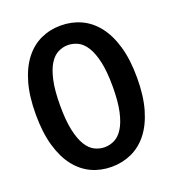

<svg xmlns="http://www.w3.org/2000/svg" viewBox="-135 -834 849 944"><g transform="rotate(-20 290.0 -361.5)"><path d="M555 -361.5Q555 -267 534.8 -197.2Q514.5 -127.5 478.8 -82Q443 -36.5 394.2 -14.2Q345.5 8 289 8Q232.5 8 184.2 -14.2Q136 -36.5 100.5 -82Q65 -127.5 45 -197.2Q25 -267 25 -361.5Q25 -456.5 45 -526Q65 -595.5 100.5 -641Q136 -686.5 184.2 -708.8Q232.5 -731 289 -731Q345.5 -731 394.2 -708.8Q443 -686.5 478.8 -641Q514.5 -595.5 534.8 -526Q555 -456.5 555 -361.5ZM427.5 -361.5Q427.5 -440 416 -491.5Q404.5 -543 385.2 -573.5Q366 -604 341 -616.2Q316 -628.5 289 -628.5Q262.5 -628.5 237.8 -616.2Q213 -604 194 -573.5Q175 -543 163.8 -491.5Q152.5 -440 152.5 -361.5Q152.5 -283 163.8 -231.5Q175 -180 194 -149.5Q213 -119 237.8 -106.8Q262.5 -94.5 289 -94.5Q316 -94.5 341 -106.8Q366 -119 385.2 -149.5Q404.5 -180 416 -231.5Q427.5 -283 427.5 -361.5Z"/></g></svg>

Font: Lato
Style: Bold
Weight: 700
Designer: Lukasz Dziedzic
Foundry: tyPoland Lukasz Dziedzic
Version: Version 2.007; 2014-02-27